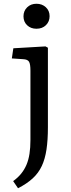

<svg xmlns="http://www.w3.org/2000/svg" viewBox="-20 -773 377 1022"><path d="M76 229 50 191Q75 173 92.5 151.5Q110 130 121 104Q132 78 137 45.5Q142 13 142 -28V-397Q142 -432 134.5 -444.5Q127 -457 103 -458L43 -462L51 -516L222 -526L235 -519V-95Q235 -28 227.5 22.5Q220 73 202.5 110.5Q185 148 154 176.5Q123 205 76 229ZM174 -620Q144 -620 124.5 -638.5Q105 -657 105 -686Q105 -715 124.5 -734Q144 -753 174 -753Q204 -753 224 -734.5Q244 -716 244 -687Q244 -658 224.5 -639Q205 -620 174 -620Z"/></svg>

Font: Literata Variable Black
Style: Regular
Weight: 900
Designer: Latin by Veronika Burian and Jose Scaglione. Greek by Irene Vlachou. Cyrillic by Vera Evstafieva.
Foundry: TypeTogether
Version: Version 3.021